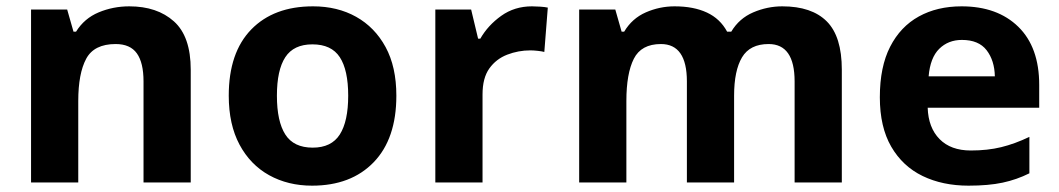

<svg xmlns="http://www.w3.org/2000/svg" viewBox="-20 -576 3343 606"><path d="M388 -556Q476 -556 529 -508.5Q582 -461 582 -356V0H433V-319Q433 -378 412 -407.5Q391 -437 345 -437Q277 -437 252 -390.5Q227 -344 227 -257V0H78V-546H192L212 -476H220Q246 -518 291.5 -537Q337 -556 388 -556Z M1231 -274Q1231 -138 1159.5 -64Q1088 10 965 10Q889 10 829.5 -23Q770 -56 736 -119.5Q702 -183 702 -274Q702 -410 773 -483Q844 -556 968 -556Q1045 -556 1104 -523Q1163 -490 1197 -427.5Q1231 -365 1231 -274ZM854 -274Q854 -193 880.5 -151.5Q907 -110 967 -110Q1026 -110 1052.5 -151.5Q1079 -193 1079 -274Q1079 -355 1052.5 -395.5Q1026 -436 966 -436Q907 -436 880.5 -395.5Q854 -355 854 -274Z M1659 -556Q1670 -556 1685 -555Q1700 -554 1709 -552L1698 -412Q1691 -414 1677.5 -415.5Q1664 -417 1654 -417Q1616 -417 1581 -403.5Q1546 -390 1524.5 -360Q1503 -330 1503 -278V0H1354V-546H1467L1489 -454H1496Q1520 -496 1562 -526Q1604 -556 1659 -556Z M2449 -556Q2542 -556 2589.5 -508.5Q2637 -461 2637 -356V0H2488V-319Q2488 -437 2406 -437Q2347 -437 2322 -395Q2297 -353 2297 -274V0H2148V-319Q2148 -437 2066 -437Q2004 -437 1980.5 -390.5Q1957 -344 1957 -257V0H1808V-546H1922L1942 -476H1950Q1975 -518 2018.5 -537Q2062 -556 2109 -556Q2169 -556 2211 -536.5Q2253 -517 2275 -476H2288Q2313 -518 2357.5 -537Q2402 -556 2449 -556Z M3015 -556Q3128 -556 3194 -491.5Q3260 -427 3260 -308V-236H2908Q2910 -173 2945.5 -137Q2981 -101 3044 -101Q3097 -101 3140 -111.5Q3183 -122 3229 -144V-29Q3189 -9 3144.5 0.5Q3100 10 3037 10Q2955 10 2892 -20.5Q2829 -51 2793 -113Q2757 -175 2757 -269Q2757 -365 2789.5 -428.5Q2822 -492 2880 -524Q2938 -556 3015 -556ZM3016 -450Q2973 -450 2944.5 -422Q2916 -394 2911 -335H3120Q3119 -385 3094 -417.5Q3069 -450 3016 -450Z"/></svg>

Font: Noto Sans Medefaidrin
Style: Bold
Weight: 700
Designer: Dalton Maag Ltd
Foundry: Dalton Maag Ltd
Version: Version 1.002; ttfautohint (v1.8.4.7-5d5b)